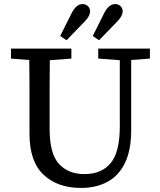

<svg xmlns="http://www.w3.org/2000/svg" viewBox="-20 -909 787 944"><path d="M463 -621V-670H717V-621L625 -614V-269Q625 -170 594 -107Q563 -44 507.5 -14.5Q452 15 378 15Q263 15 194 -50Q125 -115 125 -251V-360Q125 -423 125 -486.5Q125 -550 124 -614L34 -621V-670H331V-621L225 -613Q224 -551 224 -487.5Q224 -424 224 -360V-275Q224 -153 270 -103Q316 -53 395 -53Q479 -53 524 -107Q569 -161 569 -287V-613ZM276 -732 332 -844Q355 -889 386 -889Q401 -889 412 -879Q423 -869 423 -854Q423 -831 399 -806L307 -711ZM436 -732 492 -844Q515 -889 546 -889Q562 -889 572.5 -879Q583 -869 583 -854Q583 -831 559 -806L467 -711Z"/></svg>

Font: Source Serif 4 SmText
Style: Regular
Weight: 400
Designer: Frank Grießhammer
Foundry: Adobe
Version: Version 4.005;hotconv 1.1.0;makeotfexe 2.6.0